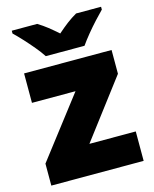

<svg xmlns="http://www.w3.org/2000/svg" viewBox="-115 -843 737 920"><g transform="rotate(-15 253.5 -383.0)"><path d="M482 0H24V-109L253 -407H37V-553H471V-435L252 -146H482ZM159 -606Q144 -629 121.5 -656Q99 -683 75.5 -708.5Q52 -734 33 -752V-766H159Q185 -750 206.5 -733Q228 -716 254 -693Q280 -716 303 -733.5Q326 -751 352 -766H476V-752Q459 -735 435.5 -709.5Q412 -684 389.5 -656.5Q367 -629 351 -606Z"/></g></svg>

Font: Noto Sans Lao Black
Style: Regular
Weight: 900
Designer: Monotype Design Team
Foundry: Monotype Imaging Inc.
Version: Version 2.003; ttfautohint (v1.8.4.7-5d5b)